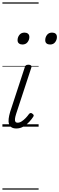

<svg xmlns="http://www.w3.org/2000/svg" viewBox="-20 -1053 493 1596"><path d="M116 15Q91 15 76 5.5Q61 -4 55 -22.5Q49 -41 52 -66Q55 -91 64 -122L186 -494Q190 -506 196 -510.5Q202 -515 217 -515Q231 -515 237.5 -509Q244 -503 241 -493L114 -106Q106 -81 104.5 -64.5Q103 -48 108.5 -40.5Q114 -33 126 -33Q143 -33 160 -44Q177 -55 193 -71.5Q209 -88 220 -104Q226 -112 233.5 -113.5Q241 -115 249 -108Q259 -101 260 -95Q261 -89 256 -82Q244 -63 223.5 -40.5Q203 -18 175.5 -1.5Q148 15 116 15ZM166 -683Q149 -683 137.5 -692Q126 -701 126 -719Q126 -743 141 -762.5Q156 -782 184 -782Q201 -782 212.5 -773Q224 -764 224 -745Q224 -722 209 -702.5Q194 -683 166 -683ZM396 -683Q378 -683 367 -692Q356 -701 356 -719Q356 -743 370.5 -762.5Q385 -782 413 -782Q431 -782 442 -773Q453 -764 453 -745Q453 -722 438.5 -702.5Q424 -683 396 -683ZM0 513H301V523H0ZM0 -20H301V0H0ZM0 -505H301V-500H0ZM0 -1033H301V-1023H0Z"/></svg>

Font: Playwrite IN Guides
Style: Regular
Weight: 400
Designer: Veronika Burian, José Scaglione
Foundry: TypeTogether
Version: Version 1.003